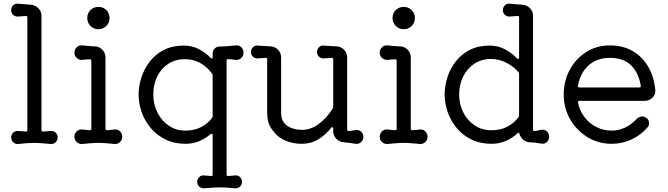

<svg xmlns="http://www.w3.org/2000/svg" viewBox="-20 -756 3590 1032"><path d="M256 -52Q270 -52 280 -42Q290 -32 290 -17Q290 -2 279 8.5Q268 19 252 18Q221 15 202 13.5Q183 12 165 12Q144 12 125.5 13.5Q107 15 78 18Q62 19 51 8.5Q40 -2 40 -17Q40 -32 50 -42Q60 -52 74 -52Q84 -52 95.5 -51Q107 -50 118 -49H120Q127 -49 127 -57V-662Q127 -670 120 -670Q108 -670 96.5 -668.5Q85 -667 74 -667Q60 -667 50 -677Q40 -687 40 -701Q40 -717 51 -727.5Q62 -738 78 -736Q93 -735 110 -733.5Q127 -732 143 -731Q167 -730 185 -713Q203 -696 203 -671V-57Q203 -49 211 -49Q223 -49 234.5 -50.5Q246 -52 256 -52Z M509 -599Q484 -599 466.5 -616.5Q449 -634 449 -659Q449 -685 466.5 -702Q484 -719 509 -719Q534 -719 551.5 -702Q569 -685 569 -659Q569 -634 551.5 -616.5Q534 -599 509 -599ZM422 18Q405 19 392.5 7.5Q380 -4 380 -21Q380 -38 392.5 -50Q405 -62 422 -60Q431 -59 441.5 -58Q452 -57 462 -56H464Q471 -56 471 -65V-429Q471 -437 464 -437Q442 -437 422 -434Q405 -433 392.5 -444.5Q380 -456 380 -473Q380 -490 392.5 -502Q405 -514 422 -512Q450 -510 461 -508.5Q472 -507 476.5 -507Q481 -507 487 -507Q512 -507 529.5 -489.5Q547 -472 547 -447V-65Q547 -56 554 -56Q565 -56 575.5 -57.5Q586 -59 596 -60Q613 -62 625 -50Q637 -38 637 -21Q637 -4 625 7.5Q613 19 596 18Q576 16 553 14Q530 12 509 12Q488 12 465 14Q442 16 422 18Z M1243 187Q1259 185 1270 195.5Q1281 206 1281 222Q1281 237 1270 247Q1259 257 1243 256Q1212 253 1194 252Q1176 251 1160 251Q1142 251 1124.5 252.5Q1107 254 1078 256Q1062 257 1051 247Q1040 237 1040 222Q1040 206 1051 195.5Q1062 185 1078 187L1114 190H1116Q1123 190 1123 182V-30Q1123 -35 1120 -37Q1117 -39 1112 -35Q1084 -11 1050 3Q1016 17 978 17Q917 17 870 -6Q823 -29 790.5 -67.5Q758 -106 741.5 -153Q725 -200 725 -247Q725 -293 740 -339.5Q755 -386 785 -425Q815 -464 860.5 -487.5Q906 -511 968 -511Q1012 -511 1048 -492.5Q1084 -474 1112 -445Q1115 -442 1118 -442Q1123 -442 1123 -449V-468Q1123 -484 1134 -495Q1145 -506 1160 -506Q1182 -506 1205 -508Q1228 -510 1248 -512Q1265 -514 1277 -502Q1289 -490 1289 -473Q1289 -456 1277 -444.5Q1265 -433 1248 -434Q1238 -436 1228 -436.5Q1218 -437 1207 -438H1205Q1198 -438 1198 -430V182Q1198 192 1208 190ZM976 -54Q1025 -54 1061 -73Q1097 -92 1119 -121Q1123 -126 1123 -132V-350Q1123 -356 1119 -361Q1093 -397 1056 -417.5Q1019 -438 975 -438Q923 -438 884.5 -413Q846 -388 825 -345Q804 -302 804 -248Q804 -195 826.5 -150.5Q849 -106 888 -80Q927 -54 976 -54Z M1892 -57Q1909 -59 1921 -48Q1933 -37 1933 -20Q1933 -4 1921 7.5Q1909 19 1892 17Q1878 15 1862 12.5Q1846 10 1831 9Q1806 8 1788.5 -9Q1771 -26 1771 -51V-65Q1771 -71 1767.5 -72.5Q1764 -74 1760 -69Q1730 -31 1691 -7Q1652 17 1602 17Q1533 17 1481 -19Q1459 -35 1437.5 -66.5Q1416 -98 1416 -150V-437Q1416 -445 1409 -445Q1397 -445 1385.5 -443.5Q1374 -442 1363 -442Q1349 -442 1339 -452Q1329 -462 1329 -477Q1329 -492 1340 -502.5Q1351 -513 1366 -511Q1389 -509 1402.5 -508.5Q1416 -508 1431 -507Q1456 -507 1473.5 -489.5Q1491 -472 1491 -447V-150Q1491 -117 1505 -98.5Q1519 -80 1539 -71Q1559 -62 1577 -60Q1595 -58 1602 -58Q1652 -58 1694.5 -90.5Q1737 -123 1768 -172Q1771 -178 1771 -183V-437Q1771 -445 1764 -445Q1753 -445 1740.5 -443.5Q1728 -442 1718 -442Q1704 -442 1694 -452Q1684 -462 1684 -477Q1684 -492 1695 -502.5Q1706 -513 1721 -511Q1744 -509 1757.5 -508.5Q1771 -508 1786 -507Q1811 -507 1828.5 -489.5Q1846 -472 1846 -447V-60Q1846 -52 1854 -52Q1864 -52 1873 -54Q1882 -56 1892 -57Z M2150 -599Q2125 -599 2107.5 -616.5Q2090 -634 2090 -659Q2090 -685 2107.5 -702Q2125 -719 2150 -719Q2175 -719 2192.5 -702Q2210 -685 2210 -659Q2210 -634 2192.5 -616.5Q2175 -599 2150 -599ZM2063 18Q2046 19 2033.5 7.5Q2021 -4 2021 -21Q2021 -38 2033.5 -50Q2046 -62 2063 -60Q2072 -59 2082.5 -58Q2093 -57 2103 -56H2105Q2112 -56 2112 -65V-429Q2112 -437 2105 -437Q2083 -437 2063 -434Q2046 -433 2033.5 -444.5Q2021 -456 2021 -473Q2021 -490 2033.5 -502Q2046 -514 2063 -512Q2091 -510 2102 -508.5Q2113 -507 2117.5 -507Q2122 -507 2128 -507Q2153 -507 2170.5 -489.5Q2188 -472 2188 -447V-65Q2188 -56 2195 -56Q2206 -56 2216.5 -57.5Q2227 -59 2237 -60Q2254 -62 2266 -50Q2278 -38 2278 -21Q2278 -4 2266 7.5Q2254 19 2237 18Q2217 16 2194 14Q2171 12 2150 12Q2129 12 2106 14Q2083 16 2063 18Z M2896 -59Q2911 -59 2921.5 -48Q2932 -37 2932 -21Q2932 -4 2919.5 7.5Q2907 19 2890 16Q2851 9 2830 9Q2809 9 2793 -4.5Q2777 -18 2772 -37Q2769 -47 2762 -40Q2734 -14 2698.5 1.5Q2663 17 2622 17Q2561 17 2514 -6Q2467 -29 2435 -67.5Q2403 -106 2386.5 -153Q2370 -200 2370 -247Q2370 -293 2384.5 -339.5Q2399 -386 2429 -425Q2459 -464 2504.5 -487.5Q2550 -511 2612 -511Q2656 -511 2693.5 -491.5Q2731 -472 2759 -442Q2762 -439 2765 -439Q2770 -439 2770 -446V-662Q2770 -670 2763 -670Q2751 -670 2739.5 -668.5Q2728 -667 2717 -667Q2703 -667 2693 -677Q2683 -687 2683 -701Q2683 -717 2694 -727.5Q2705 -738 2721 -736Q2735 -735 2752 -733.5Q2769 -732 2785 -731Q2810 -730 2827.5 -713Q2845 -696 2845 -671V-60Q2845 -52 2853 -52Q2864 -52 2875 -55.5Q2886 -59 2896 -59ZM2621 -56Q2671 -56 2707.5 -75.5Q2744 -95 2766 -125Q2770 -130 2770 -136V-358Q2770 -364 2766 -369Q2738 -401 2699.5 -420Q2661 -439 2620 -439Q2568 -439 2529.5 -413.5Q2491 -388 2469.5 -345Q2448 -302 2448 -248Q2448 -195 2470.5 -151Q2493 -107 2532 -81.5Q2571 -56 2621 -56Z M3445 -214H3095Q3085 -214 3087 -204Q3096 -160 3122 -126Q3148 -92 3186 -73Q3224 -54 3268 -54Q3306 -54 3340.5 -70.5Q3375 -87 3400 -115Q3415 -130 3432 -130Q3443 -130 3453 -123Q3469 -112 3469 -93Q3469 -80 3461 -72Q3425 -30 3374.5 -6.5Q3324 17 3268 17Q3196 17 3137.5 -19Q3079 -55 3044.5 -115Q3010 -175 3010 -247Q3010 -320 3042 -380Q3074 -440 3130.5 -476Q3187 -512 3258 -512Q3328 -512 3380 -482Q3432 -452 3463.5 -398.5Q3495 -345 3502 -274Q3505 -249 3487.5 -231.5Q3470 -214 3445 -214ZM3258 -445Q3188 -445 3143 -404Q3098 -363 3087 -296Q3087 -295 3086.5 -294.5Q3086 -294 3086 -293Q3086 -286 3095 -286H3416Q3427 -286 3424 -296Q3412 -366 3371.5 -405.5Q3331 -445 3258 -445Z"/></svg>

Font: Kiwi Maru
Style: Regular
Weight: 400
Designer: Hiroki-Chan
Version: Version 1.100